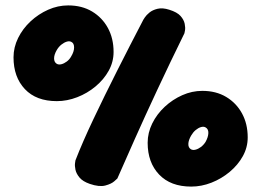

<svg xmlns="http://www.w3.org/2000/svg" viewBox="-20 -690 966 710"><path d="M312 -10Q286 -19 274 -33.5Q262 -48 259 -62.5Q256 -77 257.5 -87Q259 -97 259 -97Q285 -164 325.5 -249.5Q366 -335 414 -430Q462 -525 510 -617Q510 -617 515.5 -625.5Q521 -634 532.5 -643.5Q544 -653 562.5 -657.5Q581 -662 606 -654Q635 -645 647.5 -631Q660 -617 663 -602Q666 -587 664 -577Q662 -567 662 -567Q608 -457 562 -358.5Q516 -260 479 -177Q442 -94 414 -30Q414 -30 403 -20Q392 -10 369.5 -4Q347 2 312 -10ZM190 -316Q114 -316 72 -360.5Q30 -405 30 -478Q30 -515 47 -549.5Q64 -584 93 -611Q122 -638 158 -654Q194 -670 232 -670Q283 -670 320.5 -647.5Q358 -625 379 -586.5Q400 -548 400 -498Q400 -461 382 -428.5Q364 -396 333.5 -370.5Q303 -345 265.5 -330.5Q228 -316 190 -316ZM190 -454Q197 -450 207 -452.5Q217 -455 227 -462.5Q237 -470 243 -481Q254 -499 254 -514.5Q254 -530 244 -535Q237 -539 227 -536Q217 -533 207 -525Q197 -517 190 -505Q180 -488 180 -474Q180 -460 190 -454ZM687 0Q611 0 568.5 -44.5Q526 -89 526 -162Q526 -199 543 -233.5Q560 -268 589 -295Q618 -322 654 -338Q690 -354 728 -354Q779 -354 816.5 -331.5Q854 -309 875 -270.5Q896 -232 896 -182Q896 -145 878 -112.5Q860 -80 829.5 -54.5Q799 -29 762 -14.5Q725 0 687 0ZM686 -138Q693 -134 703 -136.5Q713 -139 723 -146.5Q733 -154 740 -165Q750 -183 750.5 -198Q751 -213 740 -219Q733 -223 723 -220Q713 -217 703.5 -209Q694 -201 687 -189Q677 -172 676.5 -158Q676 -144 686 -138Z"/></svg>

Font: Sour Gummy Black
Style: Regular
Weight: 900
Designer: Stefie Justprince
Foundry: Eifetstype
Version: Version 1.000